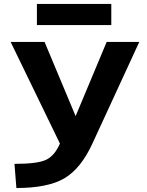

<svg xmlns="http://www.w3.org/2000/svg" viewBox="-20 -946 748 978"><path d="M63.5 11.7 53.7 -111.3Q171.9 -111.3 215.3 -132.3Q258.8 -153.3 285.2 -214.8L34.2 -732.4H207L365.2 -354.5L523.4 -732.4H689.5L451.2 -215.8Q392.6 -87.9 308.6 -38.1Q224.6 11.7 63.5 11.7ZM168 -818.4V-925.8H546.9V-818.4Z"/></svg>

Font: Gen Shin Gothic Bold
Style: Bold
Weight: 700
Designer: [Source Han Sans]
Ryoko NISHIZUKA  (kana & ideographs); Paul D. Hunt (Latin, Greek & Cyrillic); Wenlong ZHANG  (bopomofo
Version: Version 1.002.20150607